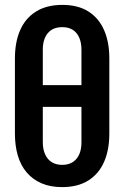

<svg xmlns="http://www.w3.org/2000/svg" viewBox="-20 -757 508 785"><path d="M234 8Q186 8 150 -7.5Q114 -23 89.5 -51.5Q65 -80 53 -120.5Q41 -161 41 -211V-518Q41 -585 62.5 -634Q84 -683 127.5 -710Q171 -737 235 -737Q299 -737 341.5 -710Q384 -683 405.5 -634Q427 -585 427 -518V-211Q427 -144 405.5 -95Q384 -46 341 -19Q298 8 234 8ZM234 -83Q272 -83 292.5 -107.5Q313 -132 313 -175V-554Q313 -582 304 -603Q295 -624 277.5 -635Q260 -646 235 -646Q196 -646 175.5 -621.5Q155 -597 155 -554V-175Q155 -147 164.5 -126Q174 -105 191.5 -94Q209 -83 234 -83ZM98 -320V-409H375V-320Z"/></svg>

Font: Hubot Sans Condensed SemiBold
Style: Regular
Weight: 600
Width: 3
Designer: Deni Anggara
Foundry: GitHub, Inc., Subsidiary of Microsoft Corporation
Version: Version 2.000